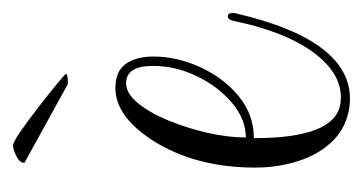

<svg xmlns="http://www.w3.org/2000/svg" viewBox="-148 -394 544 287"><g transform="rotate(-90 123.5 -251.0)"><path d="M108 0Q77 -4 56.5 -24.5Q36 -45 26 -76Q16 -107 16 -141Q16 -231 57 -295Q93 -350 135 -350Q160 -350 171 -334.5Q182 -319 182 -293Q182 -258 166 -223Q150 -188 122.5 -165.5Q95 -143 60 -143Q60 -23 110 -14Q114 -13 121 -13Q158 -13 188.5 -54.5Q219 -96 235 -172Q237 -182 242 -182Q248 -182 247 -172Q205 11 108 0ZM61 -155Q88 -155 112.5 -175.5Q137 -196 152.5 -228Q168 -260 168 -294Q168 -334 142 -334Q127 -334 112.5 -316.5Q98 -299 86.5 -271Q75 -243 68 -212.5Q61 -182 61 -155ZM141 -421 23 -486Q23 -493 33 -498Q43 -503 49 -503Q54 -503 70.5 -491.5Q87 -480 107 -464.5Q127 -449 141.5 -437Q156 -425 156 -424Q156 -421 141 -421Z"/></g></svg>

Font: Updock
Style: Regular
Weight: 400
Designer: Robert E. Leuschke
Foundry: Robert E. Leuschke
Version: Version 1.010; ttfautohint (v1.8.4.7-5d5b)